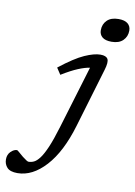

<svg xmlns="http://www.w3.org/2000/svg" viewBox="-282 -807 777 1105"><g transform="rotate(10 106.0 -255.0)"><path d="M229.5 -661Q229.5 -696.5 252.8 -719.2Q276 -742 319.5 -742Q356 -742 373.8 -727Q391.5 -712 391.5 -687Q391.5 -652 368.2 -629Q345 -606 301.5 -606Q265 -606 247.2 -621Q229.5 -636 229.5 -661ZM188 -95Q141 63.5 63.8 148Q-13.5 232.5 -101 232.5Q-143.5 232.5 -161.2 213.2Q-179 194 -179 165.5Q-179 137.5 -161 120Q-143 102.5 -125 102.5Q-122.5 102.5 -111.8 112Q-101 121.5 -85.5 134.5Q-69.5 147 -61.2 152Q-53 157 -49 157Q-33 157 -17.2 149.5Q-1.5 142 15.8 119.2Q33 96.5 52.8 50.8Q72.5 5 95.5 -71.5L206 -437.5Q178 -433.5 138.5 -417.2Q99 -401 44.5 -367.5L19.5 -405.5Q105.5 -473 160.8 -497.5Q216 -522 252.5 -522Q286.5 -522 295.8 -504.2Q305 -486.5 291 -440.5Z"/></g></svg>

Font: Newsreader 6pt
Style: Italic
Weight: 400
Italic angle: -17°
Designer: Hugues Gentile
Foundry: Production Type
Version: Version 1.003; ttfautohint (v1.8.3)